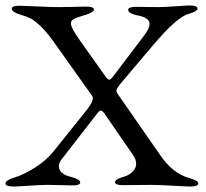

<svg xmlns="http://www.w3.org/2000/svg" viewBox="-25 -676 752 701"><path d="M553 -650Q574 -650 614.5 -653Q655 -656 667 -656Q696 -656 696 -645Q696 -634 663 -625Q621 -614 533 -510L418 -374Q400 -353 400 -344Q400 -342 404 -334L559 -111Q606 -42 666 -26Q699 -17 699 -6Q699 5 670 5Q658 5 605.5 2Q553 -1 527 -1Q504 -1 469 -0.5Q434 0 424 0Q395 0 395 -11Q395 -22 428 -31Q445 -36 458.5 -48.5Q472 -61 472 -78Q472 -95 460 -111L356 -262Q344 -279 334 -267L199 -93Q190 -81 190 -70Q190 -40 235 -30Q268 -21 268 -10Q268 1 239 1Q232 1 201 0Q170 -1 150 -1Q126 -1 82.5 2Q39 5 24 5Q-5 5 -5 -6Q-5 -18 28 -28Q59 -37 101 -63Q143 -89 171 -124L296 -280Q314 -305 314 -317Q314 -323 312 -325L167 -529Q143 -562 121.5 -582Q100 -602 86 -609Q72 -616 51 -622Q18 -632 18 -644Q18 -655 47 -655Q61 -655 112 -652.5Q163 -650 190 -650Q213 -650 248 -651Q283 -652 289 -652Q318 -652 318 -641Q318 -631 285 -621Q269 -616 262.5 -614Q256 -612 247.5 -608Q239 -604 236.5 -600Q234 -596 234 -590Q234 -574 267 -528L358 -400Q368 -385 374 -385Q379 -385 388 -397L495 -538Q521 -570 521 -589Q521 -612 476 -620Q443 -627 443 -640Q443 -651 472 -651Q483 -651 510 -650.5Q537 -650 553 -650Z"/></svg>

Font: EB Garamond SC 12
Style: Regular
Weight: 400
Version: Version 0.016 ; ttfautohint (v0.97) -l 8 -r 50 -G 200 -x 0 -